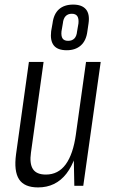

<svg xmlns="http://www.w3.org/2000/svg" viewBox="-20 -810 494 837"><path d="M115 -145Q108 -97 123.5 -73Q139 -49 180 -49Q234 -49 266.5 -93.5Q299 -138 311 -225L340 -290L332 -231Q316 -113 269.5 -53Q223 7 146 7Q86 7 63 -28.5Q40 -64 50 -138L106 -540H170ZM343 0H304L301 -154L355 -540H419ZM271 -591Q231 -591 214.5 -612Q198 -633 203 -674L209 -708Q214 -749 237 -769.5Q260 -790 299 -790Q337 -790 354.5 -769.5Q372 -749 366 -708L361 -674Q356 -633 332.5 -612Q309 -591 271 -591ZM277 -632Q294 -632 304 -642Q314 -652 316 -673L322 -708Q324 -729 317 -739.5Q310 -750 293 -750Q276 -750 266 -739.5Q256 -729 254 -708L248 -673Q246 -652 253 -642Q260 -632 277 -632Z"/></svg>

Font: Pathway Extreme Condensed ExtraLight
Style: Italic
Weight: 250
Width: 3
Italic angle: -8°
Version: Version 1.001;gftools[0.9.26]